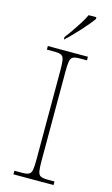

<svg xmlns="http://www.w3.org/2000/svg" viewBox="-139 -982 604 1032"><g transform="rotate(15 162.5 -465.5)"><path d="M50 0V-20H93Q118 -20 130 -26Q142 -32 145.5 -51Q149 -70 149 -108V-606Q149 -645 145.5 -663.5Q142 -682 130 -688Q118 -694 93 -694H50V-714H273V-694H233Q208 -694 196 -688Q184 -682 180.5 -663.5Q177 -645 177 -606V-108Q177 -70 180.5 -51Q184 -32 196 -26Q208 -20 233 -20H273V0ZM124 -784Q139 -803 157 -829Q175 -855 192 -882Q209 -909 219 -931H262V-921Q253 -908 236.5 -888Q220 -868 200 -846Q180 -824 160.5 -804.5Q141 -785 126 -771H124Z"/></g></svg>

Font: Noto Serif Hebrew Thin
Style: Regular
Weight: 250
Version: Version 2.003